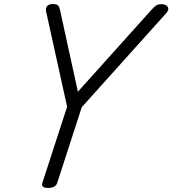

<svg xmlns="http://www.w3.org/2000/svg" viewBox="-20 -910 848 944"><path d="M216 14Q181 14 188 -10L310 -385L207 -852Q203 -870 211.5 -880Q220 -890 240 -890Q259 -890 265.5 -883Q272 -876 275 -861L363 -459L724 -861Q739 -878 750 -884.5Q761 -891 781 -889Q799 -887 805.5 -874.5Q812 -862 798 -846L382 -383L261 -10Q253 14 216 14Z"/></svg>

Font: Playwrite DK Loopet Light
Style: Regular
Weight: 300
Version: Version 1.003